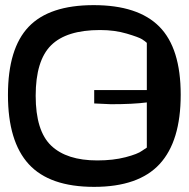

<svg xmlns="http://www.w3.org/2000/svg" viewBox="-20 -719 735 748"><path d="M11 -349Q11 -530 91.5 -614.5Q172 -699 345 -699Q518 -699 601 -615Q684 -531 684 -350Q684 -169 602 -80Q520 9 346.5 9Q173 9 92 -79.5Q11 -168 11 -349ZM359 -94Q421 -94 469 -106.5Q517 -119 534 -132L552 -144V-320Q499 -313 412 -313L347 -316V-368H552V-552Q546 -558 533.5 -566Q521 -574 474 -588Q427 -602 370 -602Q239 -602 179 -542.5Q119 -483 119 -346Q119 -209 179.5 -151.5Q240 -94 359 -94Z"/></svg>

Font: Erica One
Style: Regular
Weight: 400
Designer: Miguel Hernandez
Foundry: Miguel Hernandez
Version: Version 1.003